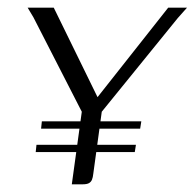

<svg xmlns="http://www.w3.org/2000/svg" viewBox="-20 -480 507 500"><path d="M167 0 193 -189 67 -435 52 -460H120L234 -227L418 -460H467L443 -433L245 -189L223 -28Q222 -18 219.5 -12Q217 -6 211.5 -3Q206 0 195 0ZM89 -164H348L345 -145H87ZM75 -103H334L331 -84H73Z"/></svg>

Font: Genos Light
Style: Italic
Weight: 300
Italic angle: -8°
Designer: Robert E. Leuschke
Foundry: Robert E. Leuschke
Version: Version 1.010